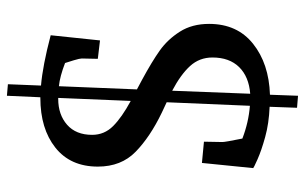

<svg xmlns="http://www.w3.org/2000/svg" viewBox="-185 -614 891 561"><g transform="rotate(-90 260.5 -333.5)"><path d="M264.2 9.8 261.2 91.8 226.1 88.9 229 8.8Q180.2 6.8 140.6 -4.2Q101.1 -15.1 75.4 -26.6Q49.8 -38.1 49.8 -39.1L64.9 -189L127 -183.1L126 -128.9Q126 -121.1 136.2 -70.8Q183.1 -52.7 231.9 -48.8L242.2 -292L211.9 -306.2Q141.1 -340.3 97.7 -382.6Q54.2 -424.8 54.2 -493.2Q54.2 -573.2 109.6 -617.2Q165 -661.1 254.9 -661.1H256.8L261.2 -758.8L294.9 -755.9L291 -659.2Q349.1 -654.3 438 -630.9L422.9 -486.8L369.1 -493.2L370.1 -540Q370.1 -545.9 365 -563Q359.9 -580.1 356.9 -588.9Q317.9 -604 289.1 -606.9L279.8 -378.9L308.1 -363.8Q361.3 -335 393.6 -312Q425.8 -289.1 448.5 -253.4Q471.2 -217.8 471.2 -168Q471.2 -85.9 413.1 -39.6Q355 6.8 264.2 9.8ZM246.1 -397 254.9 -608.9H252Q206.1 -608.9 176.5 -583Q147 -557.1 147 -509.8Q147 -474.1 172.6 -448.5Q198.2 -422.9 246.1 -397ZM373 -158.2Q373 -196.3 348.1 -223.6Q323.2 -251 275.9 -275.9L267.1 -47.9Q316.9 -51.8 345 -80.3Q373 -108.9 373 -158.2Z"/></g></svg>

Font: Sura
Style: Regular
Weight: 400
Designer: Carolina Giovagnoli
Foundry: Huerta Tipografica
Version: Version 1.003;PS 001.002;hotconv 1.0.70;makeotf.lib2.5.58329